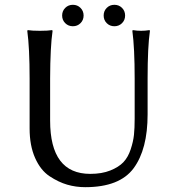

<svg xmlns="http://www.w3.org/2000/svg" viewBox="-20 -774 732 804"><path d="M253.2 -677Q240.2 -689.9 240.2 -709Q240.2 -728 253.2 -741Q266.1 -753.9 285.2 -753.9Q304.2 -753.9 317.1 -741Q330.1 -728 330.1 -709Q330.1 -689.9 317.1 -677Q304.2 -664.1 285.2 -664.1Q266.1 -664.1 253.2 -677ZM427 -677Q414.1 -689.9 414.1 -709Q414.1 -728 427 -741Q439.9 -753.9 459 -753.9Q478 -753.9 491 -741Q503.9 -728 503.9 -709Q503.9 -689.9 491 -677Q478 -664.1 459 -664.1Q439.9 -664.1 427 -677ZM543.9 -444.8Q543.9 -573.7 534.2 -645L536.1 -647.9Q554.2 -645 571 -645Q587.9 -645 606 -647.9L607.9 -645Q598.1 -579.1 598.1 -444.8V-294.9Q598.1 -148.9 539.6 -69.6Q481 9.8 336.9 9.8Q297.9 9.8 261.5 -0.7Q225.1 -11.2 187.5 -36.1Q149.9 -61 127 -112.5Q104 -164.1 104 -235.8V-444.8Q104 -573.7 94.2 -645L96.2 -647.9Q114.3 -645 147.2 -645Q180.2 -645 198.2 -647.9L200.2 -645Q190.4 -579.1 189.9 -444.8V-269Q189.9 -45.9 357.9 -45.9Q406.7 -45.9 441.9 -60.1Q477.1 -74.2 496.6 -94.7Q516.1 -115.2 527.1 -148.2Q538.1 -181.2 541 -209.5Q543.9 -237.8 543.9 -276.9Z"/></svg>

Font: Biolilbert
Style: Regular
Weight: 400
Designer: Philipp H. Poll
Foundry: Philipp H. Poll
Version: Version 1.1.0